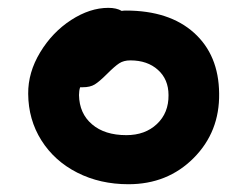

<svg xmlns="http://www.w3.org/2000/svg" viewBox="-20 -729 630 489"><path d="M307.1 -259.8Q234.9 -259.8 176.8 -289.3Q118.7 -318.8 85.4 -371.6Q52.2 -424.3 51.8 -490.2Q51.3 -544.4 82.3 -595.7Q113.3 -647 161.1 -678Q209 -709 255.9 -709Q276.9 -709 290 -701.2Q293.9 -702.1 300.8 -702.1Q411.1 -702.1 474.1 -645.5Q537.1 -588.9 538.1 -491.2Q539.6 -393.1 473.1 -326.4Q406.7 -259.8 307.1 -259.8ZM181.2 -486.8Q182.1 -439.9 214.4 -412.4Q246.6 -384.8 301.8 -384.8Q349.6 -384.8 379.6 -413.1Q409.7 -441.4 409.2 -486.8Q409.2 -526.9 382.3 -551Q355.5 -575.2 312 -575.2Q294.9 -575.2 283.4 -567.6Q272 -560.1 252.9 -541Q232.9 -521 221.2 -513.9Q209.5 -506.8 190.9 -506.8H184.1Q181.2 -498 181.2 -486.8Z"/></svg>

Font: Shantell Sans Irregular
Style: Regular
Weight: 600
Designer: Stephen Nixon, Anya Danilova, Shantell Martin
Foundry: Arrow Type
Version: Version 1.006;[9816181b4]